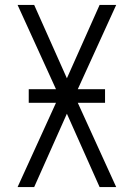

<svg xmlns="http://www.w3.org/2000/svg" viewBox="-20 -755 540 775"><path d="M51 0 206 -340H96V-395H206L51 -735H118L250 -439L382 -735H449L294 -395H404V-340H294L449 0H382L250 -296L118 0Z"/></svg>

Font: Iosevka Term Light
Style: Regular
Weight: 300
Monospace: yes
Designer: Belleve Invis
Foundry: Belleve Invis
Version: Version 9.0.1; ttfautohint (v1.8.3)